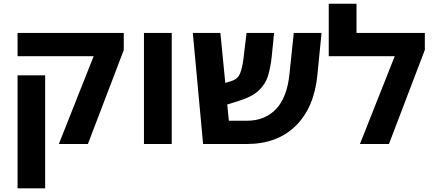

<svg xmlns="http://www.w3.org/2000/svg" viewBox="-20 -780 2352 1040"><path d="M298.8 0Q345.7 -119.1 487.3 -475.6Q383.8 -475.6 75.2 -475.6Q75.2 -507.8 75.2 -601.6Q218.8 -601.6 650.4 -601.6Q650.4 -579.1 650.4 -508.8Q601.6 -381.8 456.1 0Q417 0 298.8 0ZM75.2 240.2Q75.2 144.5 75.2 -142.6Q75.2 -200.2 75.2 -372.1Q112.3 -372.1 224.6 -372.1Q224.6 -218.8 224.6 240.2Q187.5 240.2 75.2 240.2Z M759.8 0Q759.8 -113.3 759.8 -451.2Q759.8 -489.3 759.8 -601.6Q796.9 -601.6 910.2 -601.6Q910.2 -451.2 910.2 0Q872.1 0 759.8 0Z M1699.2 -375Q1682.6 -198.2 1582 -98.6Q1481.4 0 1317.4 0Q1238.3 0 1080.1 0Q1066.4 -150.4 1024.4 -601.6Q1061.5 -601.6 1173.8 -601.6Q1180.7 -534.2 1200.2 -331.1Q1209 -334 1233.4 -340.8Q1266.6 -351.6 1279.3 -379.9Q1292 -408.2 1298.8 -462.9Q1304.7 -509.8 1315.4 -601.6Q1352.5 -601.6 1464.8 -601.6Q1461.9 -570.3 1452.1 -476.6Q1446.3 -418.9 1432.6 -372.1Q1418.9 -325.2 1380.9 -289.1Q1342.8 -253.9 1264.6 -230.5Q1247.1 -224.6 1210.9 -213.9Q1212.9 -192.4 1219.7 -126Q1244.1 -126 1317.4 -126Q1415 -126 1475.6 -189.5Q1535.2 -252.9 1547.9 -378.9Q1555.7 -453.1 1571.3 -601.6Q1608.4 -601.6 1721.7 -601.6Q1715.8 -544.9 1699.2 -375Z M1911.1 -601.6Q2003.9 -601.6 2281.2 -601.6Q2281.2 -579.1 2281.2 -509.8Q2232.4 -382.8 2086.9 0Q2047.9 0 1929.7 0Q1977.5 -119.1 2118.2 -475.6Q2029.3 -475.6 1760.7 -475.6Q1760.7 -524.4 1760.7 -671.9Q1760.7 -693.4 1760.7 -759.8Q1798.8 -759.8 1911.1 -759.8Q1911.1 -720.7 1911.1 -601.6Z"/></svg>

Font: Noto Sans Hebrew DECATHLON 
Style: Bold
Weight: 400
Designer: Monotype Design Team
Version: Version 2.000;GOOG;noto-fonts:20170220:a8a215d2e889